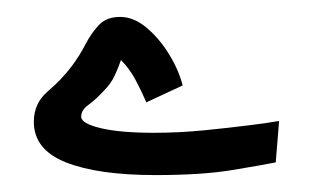

<svg xmlns="http://www.w3.org/2000/svg" viewBox="-20 -200 370 227"><path d="M164 7Q96 7 58 -8Q20 -23 20 -56Q20 -78 36.5 -92Q53 -106 65 -122Q74 -134 81 -147.5Q88 -161 97 -170.5Q106 -180 122 -180Q138 -180 153 -167.5Q168 -155 179.5 -136.5Q191 -118 196 -99L153 -79Q147 -93 140 -106Q133 -119 123 -129Q120 -120 115.5 -110.5Q111 -101 104 -94Q93 -82 84.5 -76Q76 -70 76 -62Q76 -54 99 -48.5Q122 -43 162 -43Q192 -43 222 -46Q252 -49 275.5 -52Q299 -55 310 -57L306 -8Q291 -5 255 1Q219 7 164 7Z"/></svg>

Font: Noto Sans Arabic UI Cn Md
Style: Regular
Weight: 500
Width: 3
Designer: Monotype Design Team, Nadine Chahine and Nizar Qandah
Foundry: Monotype Imaging Inc.
Version: Version 2.010; ttfautohint (v1.8.4.7-5d5b)